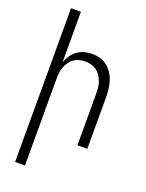

<svg xmlns="http://www.w3.org/2000/svg" viewBox="-173 -817 846 1115"><g transform="rotate(20 250.0 -260.0)"><path d="M66 215V-735H127V-423Q135 -446 148.5 -466Q162 -486 181.5 -500.5Q201 -515 225 -521.5Q249 -528 273 -528Q298 -528 322 -521.5Q346 -515 365.5 -499.5Q385 -484 399 -463Q413 -442 420.5 -418Q428 -394 431 -369.5Q434 -345 434 -320V0H373V-320Q373 -339 371 -357.5Q369 -376 362.5 -393.5Q356 -411 345.5 -426.5Q335 -442 320 -452.5Q305 -463 287 -468Q269 -473 250 -473Q231 -473 213 -468Q195 -463 180 -452.5Q165 -442 154.5 -426.5Q144 -411 137.5 -393.5Q131 -376 129 -357.5Q127 -339 127 -320V215Z"/></g></svg>

Font: Iosevka Light
Style: Regular
Weight: 300
Monospace: yes
Designer: Belleve Invis
Foundry: Belleve Invis
Version: Version 32.5.0; ttfautohint (v1.8.4)